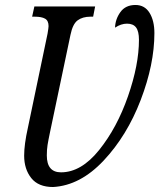

<svg xmlns="http://www.w3.org/2000/svg" viewBox="-20 -740 640 771"><path d="M77 -115Q77 -160 92 -227L171 -605Q175 -629 175 -635Q175 -657 161 -665Q147 -673 120 -673H109L118 -714H362L354 -673H343Q312 -673 292 -658.5Q272 -644 263 -600L181 -210Q174 -177 171 -158Q168 -139 168 -116Q168 -48 225 -48Q306 -48 378 -137.5Q450 -227 494 -353.5Q538 -480 538 -580Q538 -614 526.5 -629.5Q515 -645 490 -645Q466 -645 442 -629Q443 -663 463.5 -691.5Q484 -720 524 -720Q561 -720 580.5 -688.5Q600 -657 600 -607Q600 -482 545 -338.5Q490 -195 396 -95Q302 5 193 11Q134 11 105.5 -25Q77 -61 77 -115Z"/></svg>

Font: Noto Serif Cond
Style: Italic
Weight: 400
Width: 3
Italic angle: -12°
Designer: Monotype Design Team
Foundry: Monotype Imaging Inc.
Version: Version 1.001